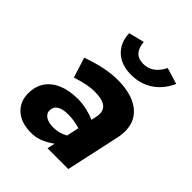

<svg xmlns="http://www.w3.org/2000/svg" viewBox="-212 -892 1024 1024"><g transform="rotate(45 300.0 -380.0)"><path d="M193 4Q120 4 77 -33.5Q34 -71 34 -135Q34 -187 59 -224Q84 -261 131 -281Q178 -301 243 -301Q276 -301 309.5 -293.5Q343 -286 373 -273L379 -302Q389 -348 364 -370Q339 -392 278 -392Q252 -392 220.5 -386Q189 -380 147 -366L111 -480Q172 -502 223.5 -512.5Q275 -523 321 -523Q403 -523 456.5 -496.5Q510 -470 531 -421Q552 -372 537 -303L471 0H314L324 -44Q287 -18 257 -7Q227 4 193 4ZM179 -150Q179 -128 199.5 -114Q220 -100 257 -100Q280 -100 300.5 -105.5Q321 -111 340 -122L355 -192Q336 -198 313 -202Q290 -206 264 -206Q223 -206 201 -192Q179 -178 179 -150ZM352 -592Q279 -592 235 -632Q191 -672 188 -742L276 -764Q280 -721 300 -700Q320 -679 357 -679Q427 -679 465 -756L557 -728Q528 -663 475 -627.5Q422 -592 352 -592Z"/></g></svg>

Font: Red Hat Mono
Style: Italic
Weight: 400
Italic angle: -12°
Monospace: yes
Designer: Pentagram, MCKL
Foundry: MCKL
Version: Version 1.030